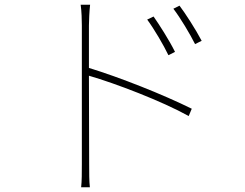

<svg xmlns="http://www.w3.org/2000/svg" viewBox="-20 -765 1040 814"><path d="M722 -545C698 -594 653 -664 631 -695L604 -682C633 -643 674 -573 694 -531ZM357 -657C357 -676 359 -719 362 -745H322C326 -718 327 -678 327 -657V-69C327 -34 327 4 324 29H361C358 4 358 -34 358 -69L357 -444C468 -412 667 -336 780 -273L793 -304C672 -364 488 -437 357 -477ZM715 -728C745 -689 786 -620 807 -578L835 -592C810 -640 764 -711 741 -741Z"/></svg>

Font: Noto Sans CJK JP Thin
Style: Regular
Weight: 250
Designer: Ryoko NISHIZUKA (kana & ideographs); Paul D. Hunt (Latin, Greek & Cyrillic); Wenlong ZHANG (bopomofo); Sandoll Communica
Foundry: Adobe Systems Incorporated
Version: Version 1.004;PS 1.004;hotconv 1.0.82;makeotf.lib2.5.63406